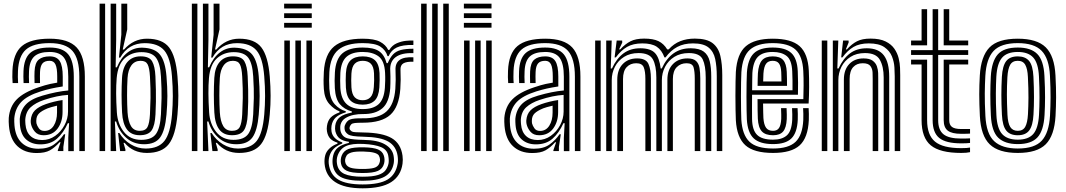

<svg xmlns="http://www.w3.org/2000/svg" viewBox="-20 -820 5784 1042"><path d="M410.5 0V-404Q410.5 -501.5 373.2 -543.8Q336 -586 249.5 -586Q160.5 -586 120.8 -550.9Q81 -515.8 77.5 -434.8Q77 -419.5 76.9 -402.8Q76.8 -386 78.2 -369.2H48.5Q47 -387 46.9 -401.4Q46.8 -415.8 47.5 -436Q51.2 -530 98.8 -570Q146.2 -610 249.5 -610Q352 -610 396.2 -562.2Q440.5 -514.5 440.5 -404V0ZM350.5 0.2V-72L355 -151.5H348.2Q324.2 -98.2 289 -67.2Q253.8 -36.2 197.8 -36.5Q152 -36.8 122.4 -62.8Q92.8 -88.8 88.2 -142.2Q88 -147.2 87.4 -157.6Q86.8 -168 87.2 -174.5Q91.5 -221.8 119.6 -252.2Q147.8 -282.8 210.5 -301Q287.8 -323.5 350.5 -329V-404Q350.5 -475.8 327.2 -506.9Q304 -538 249.5 -538Q192.2 -538 166 -513.6Q139.8 -489.2 137.5 -433.5Q137 -419 136.8 -403Q136.5 -387 137.8 -369.2H108Q106.8 -388.5 106.9 -404.4Q107 -420.2 107.5 -434Q110.2 -502.5 143.2 -532.2Q176.2 -562 249.5 -562Q319.8 -562 350.1 -525.4Q380.5 -488.8 380.5 -404V0.2ZM178.8 10.5Q114 10.5 74.4 -26.8Q34.8 -64 28.5 -137Q27.8 -146.2 27.2 -159.4Q26.8 -172.5 27.5 -180.2Q32.8 -241.8 70.9 -280.6Q109 -319.5 191.2 -346.8Q210.5 -353.2 224.1 -357.2Q237.8 -361.2 252.8 -364.5Q267.8 -367.8 290.5 -371.5V-404.2Q290.5 -450.2 281.1 -470.1Q271.8 -490 249.5 -490Q222.2 -490 210.4 -475.6Q198.5 -461.2 197.2 -429.5Q197 -424.2 196.8 -406Q196.5 -387.8 197.2 -369.2H167.5Q166.5 -391.5 166.9 -406.9Q167.2 -422.2 167.5 -432.8Q169.5 -479 190.2 -496.5Q211 -514 249.5 -514Q288 -514 304.2 -488.5Q320.5 -463 320.5 -404.2V-350.8Q283.5 -345.2 256.8 -339.1Q230 -333 201 -324Q127.2 -300.8 94.8 -266Q62.2 -231.2 57.5 -177.8Q57 -170.5 57.4 -159.2Q57.8 -148 58.5 -139.5Q63.8 -77.2 97.8 -45Q131.8 -12.8 188.5 -12.8Q240.8 -12.8 273 -35.9Q305.2 -59 327.2 -91.5H334L323.8 -22.5V0H294L293.5 -4L308.8 -48H303.2Q276.8 -18.5 250.5 -4Q224.2 10.5 178.8 10.5ZM209 -60Q247.8 -60 279.5 -82.6Q311.2 -105.2 330.2 -140.8Q349.2 -176.2 349.2 -214.8V-305Q290.8 -301.5 220 -278Q173.2 -262.5 146.5 -238Q119.8 -213.5 117 -169.5Q116.8 -162.8 117.4 -155.9Q118 -149 118.2 -144.8Q121.8 -104 145.2 -82Q168.8 -60 209 -60ZM216.8 -86Q185.8 -86 169.4 -105.1Q153 -124.2 148 -147.5Q146.2 -157.2 146.8 -166.5Q149.5 -201 169.6 -221.1Q189.8 -241.2 229 -255Q248.8 -262 272.8 -267.9Q296.8 -273.8 319.5 -277V-212Q319.5 -158.5 292.5 -122.2Q265.5 -86 216.8 -86ZM221.2 -109.5Q253.8 -109.5 271.6 -137.9Q289.5 -166.2 289.5 -209.2V-246.5Q252.8 -237.8 238.5 -232Q205.2 -218.2 191.4 -204Q177.5 -189.8 177 -166.8Q177 -162 177 -158.1Q177 -154.2 178 -150Q181 -137.8 190.9 -123.6Q200.8 -109.5 221.2 -109.5Z M520.5 0V-800H550.5V0ZM580.5 0V-800H610.5V-603L607.5 -454.5H614.2Q636.5 -507.5 672.1 -535Q707.8 -562.5 753 -561.2Q820.2 -559.2 848.6 -523.1Q877 -487 883.5 -406Q888.5 -346.2 888.4 -299Q888.2 -251.8 883.5 -197.8Q876 -112 849.5 -74.6Q823 -37.2 762 -37.2Q703.5 -37.2 664.5 -72.8Q625.5 -108.2 610.2 -160.8L603.5 -160.5L610.5 0ZM777.2 10Q702.5 10 656.2 -44.8H650.2L660.5 -9.2V0H632L621 -98.2H627.8Q650.8 -60.5 689 -37.1Q727.2 -13.8 770.5 -13.8Q839.8 -13.8 872.2 -55Q904.8 -96.2 913.5 -199.2Q917.8 -249 917.9 -298.6Q918 -348.2 913.2 -406.5Q905.5 -505.8 871.8 -545.8Q838 -585.8 765.5 -585.8Q677 -585.8 632.5 -507.5H625.5L638.5 -631.5V-800H670.5V-660.5L646 -551H653Q705 -610 777.5 -610Q861.2 -610 897.8 -562.5Q934.2 -515 943.2 -405Q947.8 -349.2 947.9 -300.6Q948 -252 943.2 -199Q933.2 -85.5 896 -37.8Q858.8 10 777.2 10ZM746.2 -61Q803.8 -61 826.6 -93.2Q849.5 -125.5 853.5 -200Q855.8 -242.2 856.8 -287.9Q857.8 -333.5 853.5 -405Q849.5 -475.8 826.8 -506.4Q804 -537 747.8 -537Q694.2 -537 657 -503.8Q619.8 -470.5 613.2 -396.2Q607 -322.8 614.2 -210Q618.2 -147.5 652.4 -104.2Q686.5 -61 746.2 -61ZM738.5 -86.2Q692.2 -86.2 669 -117.6Q645.8 -149 642.5 -209.5Q637.2 -308.5 642.2 -397Q645.5 -453.8 671.8 -484Q698 -514.2 743.5 -514.2Q790.2 -514.2 805.6 -487.2Q821 -460.2 823.5 -405.8Q825.2 -364.8 826 -332.2Q826.8 -299.8 826.2 -268.4Q825.8 -237 823.8 -199Q820.8 -138.8 802.9 -112.5Q785 -86.2 738.5 -86.2ZM738.5 -110Q769.8 -110 780.5 -130.8Q791.2 -151.5 793.8 -199Q796 -242 796.9 -288.1Q797.8 -334.2 793.8 -405Q791.2 -451.2 781.2 -470.6Q771.2 -490 743.5 -490Q711 -490 693 -465.2Q675 -440.5 672.2 -397Q669.5 -351 669.6 -301.5Q669.8 -252 672.2 -210Q675.5 -161.8 690.8 -135.9Q706 -110 738.5 -110Z M1021.2 0V-800H1051.2V0ZM1081.2 0V-800H1111.2V-603L1108.2 -454.5H1115Q1137.2 -507.5 1172.9 -535Q1208.5 -562.5 1253.8 -561.2Q1321 -559.2 1349.4 -523.1Q1377.8 -487 1384.2 -406Q1389.2 -346.2 1389.1 -299Q1389 -251.8 1384.2 -197.8Q1376.8 -112 1350.2 -74.6Q1323.8 -37.2 1262.8 -37.2Q1204.2 -37.2 1165.2 -72.8Q1126.2 -108.2 1111 -160.8L1104.2 -160.5L1111.2 0ZM1278 10Q1203.2 10 1157 -44.8H1151L1161.2 -9.2V0H1132.8L1121.8 -98.2H1128.5Q1151.5 -60.5 1189.8 -37.1Q1228 -13.8 1271.2 -13.8Q1340.5 -13.8 1373 -55Q1405.5 -96.2 1414.2 -199.2Q1418.5 -249 1418.6 -298.6Q1418.8 -348.2 1414 -406.5Q1406.2 -505.8 1372.5 -545.8Q1338.8 -585.8 1266.2 -585.8Q1177.8 -585.8 1133.2 -507.5H1126.2L1139.2 -631.5V-800H1171.2V-660.5L1146.8 -551H1153.8Q1205.8 -610 1278.2 -610Q1362 -610 1398.5 -562.5Q1435 -515 1444 -405Q1448.5 -349.2 1448.6 -300.6Q1448.8 -252 1444 -199Q1434 -85.5 1396.8 -37.8Q1359.5 10 1278 10ZM1247 -61Q1304.5 -61 1327.4 -93.2Q1350.2 -125.5 1354.2 -200Q1356.5 -242.2 1357.5 -287.9Q1358.5 -333.5 1354.2 -405Q1350.2 -475.8 1327.5 -506.4Q1304.8 -537 1248.5 -537Q1195 -537 1157.8 -503.8Q1120.5 -470.5 1114 -396.2Q1107.8 -322.8 1115 -210Q1119 -147.5 1153.1 -104.2Q1187.2 -61 1247 -61ZM1239.2 -86.2Q1193 -86.2 1169.8 -117.6Q1146.5 -149 1143.2 -209.5Q1138 -308.5 1143 -397Q1146.2 -453.8 1172.5 -484Q1198.8 -514.2 1244.2 -514.2Q1291 -514.2 1306.4 -487.2Q1321.8 -460.2 1324.2 -405.8Q1326 -364.8 1326.8 -332.2Q1327.5 -299.8 1327 -268.4Q1326.5 -237 1324.5 -199Q1321.5 -138.8 1303.6 -112.5Q1285.8 -86.2 1239.2 -86.2ZM1239.2 -110Q1270.5 -110 1281.2 -130.8Q1292 -151.5 1294.5 -199Q1296.8 -242 1297.6 -288.1Q1298.5 -334.2 1294.5 -405Q1292 -451.2 1282 -470.6Q1272 -490 1244.2 -490Q1211.8 -490 1193.8 -465.2Q1175.8 -440.5 1173 -397Q1170.2 -351 1170.4 -301.5Q1170.5 -252 1173 -210Q1176.2 -161.8 1191.5 -135.9Q1206.8 -110 1239.2 -110Z M1522 -774V-800H1672V-774ZM1522 -722V-748H1672V-722ZM1522 -670V-696H1672V-670ZM1643 0V-600H1673V0ZM1523 0V-600H1553V0ZM1583 0V-600H1613V0Z M1947.8 202Q1850.2 202 1798.8 167.9Q1747.2 133.8 1741.5 69Q1739.5 46 1744.5 25Q1749.5 3.5 1767.8 -14Q1786 -31.5 1811.5 -40V-46Q1786.5 -53.2 1772.8 -67.4Q1759 -81.5 1754.5 -107Q1752 -121 1754.5 -136.8Q1758.8 -165.8 1775.1 -182.5Q1791.5 -199.2 1822.5 -210V-216Q1794.5 -225.5 1767.6 -255.2Q1740.8 -285 1737.5 -337Q1735.8 -364.8 1736 -386.1Q1736.2 -407.5 1737.5 -430Q1743.2 -526.5 1793.6 -568.2Q1844 -610 1948.5 -610Q2011.8 -610 2042.8 -593.2Q2073.8 -576.5 2086.8 -549H2092.8Q2107.8 -574 2133.1 -585Q2158.5 -596 2183.8 -598.5Q2209 -601 2223.5 -600V-576Q2164.8 -577.2 2133.6 -562.4Q2102.5 -547.5 2089.2 -515.5H2083.2Q2073.2 -548.2 2044.2 -567.1Q2015.2 -586 1948.5 -586Q1859.8 -586 1816.1 -549.5Q1772.5 -513 1767.5 -429Q1764.8 -383 1767.5 -338Q1771 -282.2 1796.8 -254.1Q1822.5 -226 1856.5 -216.2V-210.2Q1820 -199.5 1802 -182.4Q1784 -165.2 1779.2 -137.5Q1776.8 -122.2 1779.2 -106.2Q1786 -65.8 1837.5 -47.2V-41.2Q1805.8 -28 1790.5 -12Q1775.2 4 1768.8 24.8Q1761.8 47 1764.2 68.5Q1771.2 127 1814.8 154Q1858.2 181 1947.8 181Q2040 181 2083.9 154.1Q2127.8 127.2 2138 69Q2141.5 50 2137.8 25.2Q2129.8 -27 2087.4 -51.6Q2045 -76.2 1953.5 -78Q1915.8 -78.8 1896.5 -81.9Q1877.2 -85 1868.6 -91Q1860 -97 1854.2 -106Q1850.8 -111.8 1849.9 -122Q1849 -132.2 1851 -138Q1860.5 -164 1879.5 -171.4Q1898.5 -178.8 1948.5 -178Q2035.8 -176.8 2077.6 -215.2Q2119.5 -253.8 2125.5 -338Q2127.2 -361.8 2127.5 -387.6Q2127.8 -413.5 2126.5 -439.8Q2122.8 -514.8 2223.5 -509V-485Q2185.8 -486.2 2169 -476.1Q2152.2 -466 2153.5 -440Q2154.8 -413.5 2154.5 -387.2Q2154.2 -361 2152.5 -337Q2145.5 -240 2098.4 -197Q2051.2 -154 1948.5 -154Q1920 -154 1906.2 -152.4Q1892.5 -150.8 1887.1 -146Q1881.8 -141.2 1877.8 -131.5Q1877 -129.8 1876.9 -124.8Q1876.8 -119.8 1879.2 -116.2Q1884.2 -109.8 1889.5 -106.6Q1894.8 -103.5 1908.8 -102.5Q1922.8 -101.5 1953.8 -101Q2056.2 -99.5 2105.9 -70.2Q2155.5 -41 2164.5 25Q2167.5 47.2 2164.5 69Q2155.2 134.8 2102.9 168.4Q2050.5 202 1947.8 202ZM1947.8 161Q1865 161 1828.1 140Q1791.2 119 1785.2 70Q1782.8 47.5 1788 24.8Q1794.5 -3.2 1814.5 -19.2Q1834.5 -35.2 1873.5 -44.5V-50.5Q1842.5 -54.8 1825 -67.2Q1807.5 -79.8 1800.2 -106.8Q1797 -119.8 1799.2 -137.5Q1803.2 -167.2 1824.5 -184.1Q1845.8 -201 1889.5 -209.2V-215.2Q1847.8 -226.8 1824.2 -255Q1800.8 -283.2 1797.2 -341Q1796 -362.5 1796 -382Q1796 -401.5 1797.5 -426.5Q1801.8 -499 1838.2 -530.5Q1874.8 -562 1948.5 -562Q2007.5 -562 2036.8 -542.4Q2066 -522.8 2078.2 -477.2H2084.2Q2096.8 -507.2 2112.8 -524.4Q2128.8 -541.5 2154.9 -548.5Q2181 -555.5 2223.5 -555.5V-531.5Q2159 -534.2 2126.6 -509.4Q2094.2 -484.5 2098 -435.2Q2099 -423.5 2099 -404.9Q2099 -386.2 2098.8 -368.5Q2098.5 -350.8 2097.8 -341.5Q2092.2 -264 2054.6 -232Q2017 -200 1948.5 -201Q1925.2 -201.5 1899.5 -196.4Q1873.8 -191.2 1854 -178.6Q1834.2 -166 1828.2 -143.5Q1826.2 -135.8 1826.5 -125Q1826.8 -114.2 1828.5 -107.8Q1837.8 -76.2 1867.1 -69Q1896.5 -61.8 1954 -60.8Q2029.5 -59.8 2069.5 -36.4Q2109.5 -13 2116 25.2Q2120.2 49.5 2116.2 69.2Q2106.5 117 2066.8 139Q2027 161 1947.8 161ZM1948.5 -228Q2006 -228 2035.1 -254.9Q2064.2 -281.8 2068.8 -343.5Q2070 -361 2070.5 -382.1Q2071 -403.2 2069.8 -425.2Q2066.5 -490.5 2034.4 -514.2Q2002.2 -538 1948.5 -538Q1890 -538 1860.5 -511.6Q1831 -485.2 1827.2 -424.5Q1826 -404.2 1826.1 -382.6Q1826.2 -361 1827.2 -342.5Q1830.8 -283.8 1860.4 -255.9Q1890 -228 1948.5 -228ZM1948.5 -252Q1905.5 -252 1882.9 -273.4Q1860.2 -294.8 1857.2 -344.2Q1856 -366.2 1856.1 -384.9Q1856.2 -403.5 1857.2 -422.2Q1860.2 -471.5 1882.8 -492.8Q1905.2 -514 1948.5 -514Q1992.2 -514 2014.8 -493.1Q2037.2 -472.2 2039.8 -424Q2041.5 -386 2038.8 -344.8Q2035.2 -295.2 2012.8 -273.6Q1990.2 -252 1948.5 -252ZM1948.5 -276Q1974.8 -276 1990.4 -292.1Q2006 -308.2 2008.8 -347.5Q2010 -366.8 2010.5 -383.4Q2011 -400 2009.8 -422.5Q2008 -458.8 1992.4 -474.4Q1976.8 -490 1948.5 -490Q1920.5 -490 1905 -474Q1889.5 -458 1887.2 -421Q1886.2 -401.5 1886.1 -384.1Q1886 -366.8 1887.2 -346Q1889.5 -308.5 1905 -292.2Q1920.5 -276 1948.5 -276ZM1947.8 139Q2003.2 139 2031.9 129.6Q2060.5 120.2 2072.1 104.2Q2083.8 88.2 2088.2 69Q2092 52.2 2087 24.5Q2081 -7.5 2048.2 -21.5Q2015.5 -35.5 1953.8 -38.8Q1890.5 -42.2 1857.9 -27.4Q1825.2 -12.5 1812 25.2Q1805 45.5 1809 69.5Q1815.5 108.5 1848.9 123.8Q1882.2 139 1947.8 139ZM1947.8 119Q1886.5 119 1861.4 106.6Q1836.2 94.2 1831 69Q1826.2 46 1834.2 25Q1844.2 -1 1870.6 -11.2Q1897 -21.5 1954.8 -20.5Q2006.2 -19.5 2031.1 -9.1Q2056 1.2 2063.2 24.8Q2070.2 46.5 2064.2 68.5Q2056.8 95.8 2031.1 107.4Q2005.5 119 1947.8 119ZM1947.8 97Q1988.8 97 2009.4 91.2Q2030 85.5 2037.5 69Q2048 47 2036.5 25Q2025.5 4 1953.8 2.5Q1907 1.2 1887.1 7.6Q1867.2 14 1861 24.2Q1847 47.5 1856.5 69Q1863.2 84 1883.2 90.5Q1903.2 97 1947.8 97Z M2385.5 0V-800H2415.5V0ZM2265.5 0V-800H2295.5V0ZM2325.5 0V-800H2355.5V0Z M2497.5 -774V-800H2647.5V-774ZM2497.5 -722V-748H2647.5V-722ZM2497.5 -670V-696H2647.5V-670ZM2618.5 0V-600H2648.5V0ZM2498.5 0V-600H2528.5V0ZM2558.5 0V-600H2588.5V0Z M3100 0V-404Q3100 -501.5 3062.8 -543.8Q3025.5 -586 2939 -586Q2850 -586 2810.2 -550.9Q2770.5 -515.8 2767 -434.8Q2766.5 -419.5 2766.4 -402.8Q2766.2 -386 2767.8 -369.2H2738Q2736.5 -387 2736.4 -401.4Q2736.2 -415.8 2737 -436Q2740.8 -530 2788.2 -570Q2835.8 -610 2939 -610Q3041.5 -610 3085.8 -562.2Q3130 -514.5 3130 -404V0ZM3040 0.2V-72L3044.5 -151.5H3037.8Q3013.8 -98.2 2978.5 -67.2Q2943.2 -36.2 2887.2 -36.5Q2841.5 -36.8 2811.9 -62.8Q2782.2 -88.8 2777.8 -142.2Q2777.5 -147.2 2776.9 -157.6Q2776.2 -168 2776.8 -174.5Q2781 -221.8 2809.1 -252.2Q2837.2 -282.8 2900 -301Q2977.2 -323.5 3040 -329V-404Q3040 -475.8 3016.8 -506.9Q2993.5 -538 2939 -538Q2881.8 -538 2855.5 -513.6Q2829.2 -489.2 2827 -433.5Q2826.5 -419 2826.2 -403Q2826 -387 2827.2 -369.2H2797.5Q2796.2 -388.5 2796.4 -404.4Q2796.5 -420.2 2797 -434Q2799.8 -502.5 2832.8 -532.2Q2865.8 -562 2939 -562Q3009.2 -562 3039.6 -525.4Q3070 -488.8 3070 -404V0.2ZM2868.2 10.5Q2803.5 10.5 2763.9 -26.8Q2724.2 -64 2718 -137Q2717.2 -146.2 2716.8 -159.4Q2716.2 -172.5 2717 -180.2Q2722.2 -241.8 2760.4 -280.6Q2798.5 -319.5 2880.8 -346.8Q2900 -353.2 2913.6 -357.2Q2927.2 -361.2 2942.2 -364.5Q2957.2 -367.8 2980 -371.5V-404.2Q2980 -450.2 2970.6 -470.1Q2961.2 -490 2939 -490Q2911.8 -490 2899.9 -475.6Q2888 -461.2 2886.8 -429.5Q2886.5 -424.2 2886.2 -406Q2886 -387.8 2886.8 -369.2H2857Q2856 -391.5 2856.4 -406.9Q2856.8 -422.2 2857 -432.8Q2859 -479 2879.8 -496.5Q2900.5 -514 2939 -514Q2977.5 -514 2993.8 -488.5Q3010 -463 3010 -404.2V-350.8Q2973 -345.2 2946.2 -339.1Q2919.5 -333 2890.5 -324Q2816.8 -300.8 2784.2 -266Q2751.8 -231.2 2747 -177.8Q2746.5 -170.5 2746.9 -159.2Q2747.2 -148 2748 -139.5Q2753.2 -77.2 2787.2 -45Q2821.2 -12.8 2878 -12.8Q2930.2 -12.8 2962.5 -35.9Q2994.8 -59 3016.8 -91.5H3023.5L3013.2 -22.5V0H2983.5L2983 -4L2998.2 -48H2992.8Q2966.2 -18.5 2940 -4Q2913.8 10.5 2868.2 10.5ZM2898.5 -60Q2937.2 -60 2969 -82.6Q3000.8 -105.2 3019.8 -140.8Q3038.8 -176.2 3038.8 -214.8V-305Q2980.2 -301.5 2909.5 -278Q2862.8 -262.5 2836 -238Q2809.2 -213.5 2806.5 -169.5Q2806.2 -162.8 2806.9 -155.9Q2807.5 -149 2807.8 -144.8Q2811.2 -104 2834.8 -82Q2858.2 -60 2898.5 -60ZM2906.2 -86Q2875.2 -86 2858.9 -105.1Q2842.5 -124.2 2837.5 -147.5Q2835.8 -157.2 2836.2 -166.5Q2839 -201 2859.1 -221.1Q2879.2 -241.2 2918.5 -255Q2938.2 -262 2962.2 -267.9Q2986.2 -273.8 3009 -277V-212Q3009 -158.5 2982 -122.2Q2955 -86 2906.2 -86ZM2910.8 -109.5Q2943.2 -109.5 2961.1 -137.9Q2979 -166.2 2979 -209.2V-246.5Q2942.2 -237.8 2928 -232Q2894.8 -218.2 2880.9 -204Q2867 -189.8 2866.5 -166.8Q2866.5 -162 2866.5 -158.1Q2866.5 -154.2 2867.5 -150Q2870.5 -137.8 2880.4 -123.6Q2890.2 -109.5 2910.8 -109.5Z M3870 0V-405.8Q3870 -459.8 3861.4 -499.9Q3852.8 -540 3825.2 -562.2Q3797.8 -584.5 3741 -584.5Q3691.2 -584.5 3655.4 -565.2Q3619.5 -546 3592 -508.5H3586Q3571.5 -548.2 3544.1 -566.4Q3516.8 -584.5 3466 -584.5Q3416.2 -584.5 3383 -565.4Q3349.8 -546.2 3322.2 -508.5H3315.5L3326.8 -600H3356.5L3357 -589L3339.8 -552H3346.2Q3373 -581.5 3401.8 -596Q3430.5 -610.5 3475.8 -610.5Q3524.8 -610.5 3553.5 -596.8Q3582.2 -583 3601 -552H3609Q3636.8 -582.8 3672 -596.6Q3707.2 -610.5 3750.8 -610.5Q3815.5 -610.5 3847.4 -585.9Q3879.2 -561.2 3889.5 -516.5Q3899.8 -471.8 3899.8 -411.8V0ZM3210 0V-600H3240V0ZM3270 0V-600H3299.8L3294.5 -448.5H3301.2Q3325.8 -502.2 3363.8 -530.4Q3401.8 -558.5 3456.8 -558Q3511.2 -557.5 3535 -531.8Q3558.8 -506 3565.5 -448.5H3571.5Q3596 -502.2 3635.4 -530.4Q3674.8 -558.5 3729.8 -558Q3775.8 -557.5 3799.5 -539.8Q3823.2 -522 3831.6 -487.9Q3840 -453.8 3840 -403.8V0H3810V-399.8Q3810 -463.5 3793.6 -497.8Q3777.2 -532 3718.5 -532Q3672.5 -532 3639.6 -511.4Q3606.8 -490.8 3589.4 -457.4Q3572 -424 3572 -385.2V0H3542V-399.8Q3542 -463.5 3523.2 -497.8Q3504.5 -532 3445.5 -532Q3399.5 -532 3366.9 -511.4Q3334.2 -490.8 3317.1 -457.4Q3300 -424 3300 -385.2V0ZM3330 0V-388Q3330 -441.5 3359.5 -472.2Q3389 -503 3437.8 -503Q3485.8 -503 3499.1 -473.2Q3512.5 -443.5 3512.5 -393.8V0H3482.5V-392Q3482.5 -433 3473.5 -454.9Q3464.5 -476.8 3433.2 -476.8Q3400.8 -476.8 3381 -455.6Q3361.2 -434.5 3361.2 -391.2V0ZM3602 0V-388Q3602 -441.5 3632 -472.2Q3662 -503 3710.8 -503Q3742.8 -503 3757.5 -489.1Q3772.2 -475.2 3776.4 -450.8Q3780.5 -426.2 3780.5 -393.8V0H3750.5V-392Q3750.5 -433 3743.9 -454.9Q3737.2 -476.8 3706.2 -476.8Q3673.8 -476.8 3652.8 -455.6Q3631.8 -434.5 3631.8 -391.2V0Z M4175.5 10Q4071 10 4025 -31.9Q3979 -73.8 3973.5 -167.5Q3972.5 -187 3971.9 -223.2Q3971.2 -259.5 3971.2 -300.6Q3971.2 -341.8 3971.9 -377Q3972.5 -412.2 3973.5 -429.8Q3980 -528.8 4028 -569.4Q4076 -610 4173.5 -610Q4274 -610 4319.5 -569.6Q4365 -529.2 4369.5 -436Q4371.5 -394.5 4371.2 -347.5Q4371 -300.5 4368.5 -258H4121.2Q4121.5 -235.2 4122 -211.1Q4122.5 -187 4123 -179.8Q4125.5 -143.8 4137.4 -126.9Q4149.2 -110 4175.5 -110Q4197.2 -110 4207.6 -125.1Q4218 -140.2 4219.8 -175Q4220.5 -191.5 4218.8 -233H4248.8Q4250.8 -192.8 4249.8 -173.8Q4247.5 -126.8 4230.1 -106.4Q4212.8 -86 4175.5 -86Q4133.8 -86 4114.5 -107Q4095.2 -128 4092.8 -176.2Q4092 -193 4091.6 -221.4Q4091.2 -249.8 4091.2 -282H4339.8Q4341 -315.2 4341.2 -356Q4341.5 -396.8 4339.5 -434.5Q4335.5 -515.8 4297.1 -550.9Q4258.8 -586 4173.5 -586Q4090.2 -586 4049.8 -550.2Q4009.2 -514.5 4003.5 -428Q4002.2 -409.2 4001.8 -373Q4001.2 -336.8 4001.2 -295.8Q4001.2 -254.8 4001.9 -220.4Q4002.5 -186 4003.2 -170.8Q4008.2 -88.8 4046.8 -51.4Q4085.2 -14 4175.5 -14Q4259.5 -14 4297.5 -50.1Q4335.5 -86.2 4339.5 -169Q4340.2 -185.2 4339.8 -202.1Q4339.2 -219 4338.5 -233H4368.5Q4369.2 -219.8 4369.8 -202Q4370.2 -184.2 4369.5 -168Q4365 -72.5 4319.9 -31.2Q4274.8 10 4175.5 10ZM4175.5 -38Q4104 -38 4070.8 -68.8Q4037.5 -99.5 4033.2 -171.8Q4032.2 -187.2 4031.8 -221.2Q4031.2 -255.2 4031.2 -295.6Q4031.2 -336 4031.8 -371.8Q4032.2 -407.5 4033.5 -426.2Q4038.5 -498.5 4070.8 -530.2Q4103 -562 4173.5 -562Q4241.8 -562 4274 -532.8Q4306.2 -503.5 4309.5 -433.8Q4310.8 -404.2 4311.1 -371.4Q4311.5 -338.5 4310.5 -306H4061.5Q4061.2 -264.5 4061.2 -233.4Q4061.2 -202.2 4061.5 -174Q4062.5 -114 4088.9 -88Q4115.2 -62 4175.5 -62Q4224 -62 4250.2 -85.2Q4276.5 -108.5 4279.5 -170.5Q4280 -184.5 4279.8 -200Q4279.5 -215.5 4278.5 -233H4308.5Q4309.2 -217.8 4309.8 -202Q4310.2 -186.2 4309.5 -169.8Q4306.2 -99.5 4275 -68.8Q4243.8 -38 4175.5 -38ZM4061.8 -330H4281Q4281.8 -384.5 4279.5 -433.2Q4276.8 -494.5 4249.1 -516.2Q4221.5 -538 4173.5 -538Q4119.2 -538 4093.4 -511.8Q4067.5 -485.5 4063.2 -424Q4063 -417.8 4062.5 -391.2Q4062 -364.8 4061.8 -330ZM4091.5 -354Q4091.8 -374 4092.2 -393.9Q4092.8 -413.8 4093.2 -422.2Q4096.8 -471.5 4115.5 -492.8Q4134.2 -514 4173.5 -514Q4213 -514 4230.4 -494Q4247.8 -474 4249.8 -430Q4250.5 -415 4250.9 -393.5Q4251.2 -372 4251.2 -354ZM4121.8 -378H4221Q4221 -390.2 4220.6 -404.8Q4220.2 -419.2 4219.8 -429Q4218.2 -461 4207.5 -475.5Q4196.8 -490 4173.5 -490Q4149.2 -490 4137.5 -474Q4125.8 -458 4123.2 -420.8Q4122.5 -407 4121.8 -378Z M4835.8 0V-405.8Q4835.8 -424.2 4834.1 -453.9Q4832.5 -483.5 4820.8 -513.5Q4809 -543.5 4779.6 -564Q4750.2 -584.5 4694.8 -584.5Q4645.2 -584.5 4612.4 -565.4Q4579.5 -546.2 4552 -508.5H4545.2L4555.5 -600H4585.2L4585.8 -590L4570.5 -552H4576Q4602.8 -581.5 4631 -596Q4659.2 -610.5 4704.5 -610.5Q4755 -610.5 4786.1 -595.1Q4817.2 -579.8 4833.9 -555.5Q4850.5 -531.2 4857.1 -503.9Q4863.8 -476.5 4864.6 -451.9Q4865.5 -427.2 4865.5 -411.8V0ZM4439.8 0V-600H4469.8V0ZM4499.8 0V-600H4529.5L4524.2 -448.5H4531Q4555.5 -502.2 4593 -530.4Q4630.5 -558.5 4685.5 -558Q4748.2 -557.5 4777 -519.2Q4805.8 -481 4805.8 -403.8V0H4775.8V-399.8Q4775.8 -458.2 4755.2 -495.1Q4734.8 -532 4674.2 -532Q4628.2 -532 4595.9 -511.4Q4563.5 -490.8 4546.6 -457.4Q4529.8 -424 4529.8 -385.2V0ZM4559.8 0V-388Q4559.8 -441.5 4588.8 -472.2Q4617.8 -503 4666.5 -503Q4699 -503 4715.8 -490.8Q4732.5 -478.5 4738.9 -460.4Q4745.2 -442.2 4745.8 -424Q4746.2 -405.8 4746.2 -393.8V0H4716.2V-392Q4716.2 -406.5 4715.5 -426.5Q4714.8 -446.5 4703.8 -461.6Q4692.8 -476.8 4662 -476.8Q4629.5 -476.8 4610.2 -455.6Q4591 -434.5 4591 -391.2V0Z M5196.5 -42Q5113.5 -42 5077.5 -71.2Q5041.5 -100.5 5041.5 -168V-522H4924.5V-548H5041.5V-770H5071.5V-548H5234.5V-522H5071.5V-168Q5071.5 -114.5 5100.5 -91.2Q5129.5 -68 5196.5 -68Q5208.5 -68 5220 -68.2Q5231.5 -68.5 5244.5 -69.2V-44.2Q5227.5 -42 5196.5 -42ZM4924.5 -574V-600H4981.5V-770H5011.5V-574ZM5101.5 -574V-770H5131.5V-600H5234.5V-574ZM5196.5 10Q5081.5 10 5031.5 -31.2Q4981.5 -72.5 4981.5 -168V-470H4924.5V-496H5011.5V-168Q5011.5 -86.8 5054.4 -51.4Q5097.2 -16 5196.5 -16Q5229 -16 5244.5 -19.2V5.8Q5226.8 10 5196.5 10ZM5196.5 -93.8Q5145.8 -93.8 5123.6 -111Q5101.5 -128.2 5101.5 -168V-496H5234.5V-470H5131.5V-168Q5131.5 -142.2 5146.6 -131Q5161.8 -119.8 5196.5 -119.8Q5241.5 -119.8 5244.5 -120V-95Q5237.5 -94.5 5226.6 -94.1Q5215.8 -93.8 5196.5 -93.8Z M5503.5 10Q5399.8 10 5351.5 -36.5Q5303.2 -83 5297.8 -190.8Q5294.5 -257 5294.5 -307.5Q5294.5 -358 5297.5 -410Q5303.5 -514 5349.6 -562Q5395.8 -610 5503.5 -610Q5608 -610 5655.4 -563.1Q5702.8 -516.2 5708.2 -410Q5711.8 -342 5711.5 -291.4Q5711.2 -240.8 5708.5 -191Q5702.5 -84.5 5655.5 -37.2Q5608.5 10 5503.5 10ZM5503.5 -14Q5595.2 -14 5634.2 -57.1Q5673.2 -100.2 5678.5 -192.8Q5681.2 -242 5681.5 -290.4Q5681.8 -338.8 5678.2 -408.8Q5673.5 -502.5 5633.1 -544.2Q5592.8 -586 5503.5 -586Q5412.5 -586 5372.6 -543.8Q5332.8 -501.5 5327.5 -408.2Q5325 -362.5 5324.5 -312.9Q5324 -263.2 5327.8 -191.2Q5332.8 -93.5 5375.5 -53.8Q5418.2 -14 5503.5 -14ZM5503.5 -38Q5433.5 -38 5397.6 -72.5Q5361.8 -107 5357.5 -194.2Q5354.5 -254.2 5354.6 -307.6Q5354.8 -361 5357.2 -405.2Q5362 -487 5394.8 -524.5Q5427.5 -562 5503.5 -562Q5574.8 -562 5609.4 -527Q5644 -492 5648.2 -408.2Q5651.8 -341.2 5651.6 -291.4Q5651.5 -241.5 5648.8 -195.8Q5644 -111 5610.5 -74.5Q5577 -38 5503.5 -38ZM5503.5 -62Q5561.2 -62 5588 -93.2Q5614.8 -124.5 5618.8 -196.8Q5621.2 -238 5621.5 -289.4Q5621.8 -340.8 5618.5 -405Q5615 -477.2 5587.6 -507.6Q5560.2 -538 5503.5 -538Q5445.2 -538 5418.4 -507Q5391.5 -476 5387.2 -404.2Q5385 -364.5 5384.6 -312.9Q5384.2 -261.2 5387.5 -195.5Q5391.2 -122.5 5419 -92.2Q5446.8 -62 5503.5 -62ZM5503.5 -86Q5461.2 -86 5440.9 -111.5Q5420.5 -137 5417.5 -197Q5414.5 -256 5414.5 -304.4Q5414.5 -352.8 5417.2 -403Q5420.8 -462.5 5440.6 -488.2Q5460.5 -514 5503.5 -514Q5544.2 -514 5564.9 -489.4Q5585.5 -464.8 5588.5 -404Q5591.5 -343.8 5591.5 -293.6Q5591.5 -243.5 5588.8 -198Q5585.5 -138 5565.6 -112Q5545.8 -86 5503.5 -86ZM5503.5 -110Q5531.8 -110 5544 -131.9Q5556.2 -153.8 5558.8 -199.5Q5561.2 -242 5561.5 -289.8Q5561.8 -337.5 5558.5 -402.5Q5556.5 -446.5 5544.2 -468.2Q5532 -490 5503.5 -490Q5474.8 -490 5462.4 -468.5Q5450 -447 5447.2 -401.5Q5444.5 -353.5 5444.5 -307.5Q5444.5 -261.5 5447.5 -198Q5449.8 -151.2 5462.9 -130.6Q5476 -110 5503.5 -110Z"/></svg>

Font: Big Shoulders Inline Display Black
Style: Regular
Weight: 900
Designer: Patric King
Foundry: XO Type Co
Version: Version 1.000